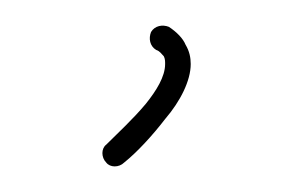

<svg xmlns="http://www.w3.org/2000/svg" viewBox="-20 -250 229 150"><path d="M112 -229C107 -231 101 -230 98 -225C96 -220 97 -214 102 -211C105 -210 106 -208 108 -206C109 -204 109 -202 109 -200C109 -190 102 -179 94 -169C84 -157 72 -146 63 -137C59 -134 59 -127 63 -123C66 -119 73 -119 77 -123C87 -131 99 -144 109 -157C121 -171 129 -187 129 -200C129 -205 128 -210 125 -215C123 -220 118 -225 112 -229Z"/></svg>

Font: Mistral SingleLine OTF-SVG Regular
Style: Regular
Weight: 300
Designer: François Chastanet, Élisa Garzelli, Anais Alves, Morgane Autin
Foundry: institut supérieur des arts et du design Toulouse / isdaT
Version: Version 1.000;hotconv 1.0.117;makeotfexe 2.5.65602 DEVELOPME